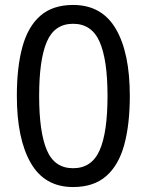

<svg xmlns="http://www.w3.org/2000/svg" viewBox="-20 -745 591 775"><path d="M275 10Q160 10 104 -87.5Q48 -185 48 -358Q48 -474 70.5 -556Q93 -638 143 -681.5Q193 -725 275 -725Q391 -725 447.5 -628.5Q504 -532 504 -358Q504 -243 481.5 -160.5Q459 -78 408.5 -34Q358 10 275 10ZM275 -66Q350 -66 382 -138Q414 -210 414 -358Q414 -504 382 -576.5Q350 -649 275 -649Q200 -649 169 -576.5Q138 -504 138 -358Q138 -212 169 -139Q200 -66 275 -66Z"/></svg>

Font: tamil25
Style: Book
Weight: 400
Designer: Jelle Bosma - Monotype Design Team
Foundry: Monotype Imaging Inc.
Version: Version 2.003